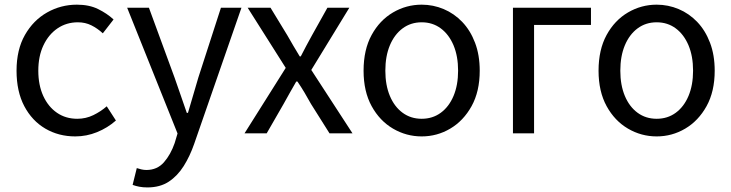

<svg xmlns="http://www.w3.org/2000/svg" viewBox="-20 -577 3165 831"><path d="M305.9 13.4Q233.9 13.4 176.3 -20.3Q118.7 -54 85.1 -117.6Q51.6 -181.2 51.6 -271Q51.6 -361.9 87.9 -425.7Q124.2 -489.4 183.9 -523.1Q243.5 -556.8 312.8 -556.8Q366 -556.8 404.6 -537.8Q443.1 -518.9 471.5 -492.7L425 -432.8Q401.8 -454.3 375.4 -467.4Q349.1 -480.5 317.1 -480.5Q267.7 -480.5 228.9 -454.2Q190.2 -427.8 168 -380.8Q145.8 -333.8 145.8 -271Q145.8 -208.7 167.2 -161.8Q188.7 -114.9 226.6 -88.9Q264.5 -62.9 314.3 -62.9Q351.7 -62.9 384 -78.7Q416.3 -94.4 442 -116.9L481.7 -55.4Q445.2 -23.3 399.9 -5Q354.6 13.4 305.9 13.4Z M617.9 234.2Q599.1 234.2 583.1 231.2Q567.2 228.2 554 223.2L572 150.5Q580 153.3 591.2 156Q602.5 158.7 613.7 158.7Q660.2 158.7 689.5 125.4Q718.8 92 736.1 41.9L748.4 0.7L530.4 -543.4H624.6L735.4 -241.5Q748.4 -205.6 761.7 -165.9Q775.1 -126.2 788.5 -88.4H793.5Q804.6 -125.8 816.2 -165.5Q827.8 -205.2 838.5 -241.5L936.2 -543.4H1025L820.5 45.5Q802 99 775.1 141.7Q748.2 184.4 710.4 209.3Q672.5 234.2 617.9 234.2Z M1038.4 0 1216.7 -283.2 1052 -543.4H1150.9L1223.6 -424.1Q1236.4 -400.9 1249.9 -378.5Q1263.4 -356.2 1277.3 -332.8H1281.7Q1293.3 -356.2 1305.5 -378.5Q1317.6 -400.9 1330.3 -424.1L1397 -543.4H1491.9L1327.3 -274.2L1505.6 0H1406.1L1326 -127.2Q1312.4 -151.8 1297.8 -176.5Q1283.1 -201.2 1267.3 -224.2H1262.3Q1248.6 -201.2 1235.1 -176.7Q1221.5 -152.2 1207.5 -127.2L1134.3 0Z M1805.1 13.4Q1738.6 13.4 1681 -20.3Q1623.4 -54 1588.5 -117.6Q1553.6 -181.2 1553.6 -271Q1553.6 -361.9 1588.5 -425.7Q1623.4 -489.4 1681 -523.1Q1738.6 -556.8 1805.1 -556.8Q1854.9 -556.8 1900.3 -537.7Q1945.7 -518.6 1980.8 -481.9Q2015.8 -445.3 2036 -392.1Q2056.3 -338.9 2056.3 -271Q2056.3 -181.2 2021.1 -117.6Q1985.8 -54 1928.7 -20.3Q1871.7 13.4 1805.1 13.4ZM1805.1 -62.9Q1852.2 -62.9 1887.7 -88.9Q1923.2 -114.9 1943 -161.8Q1962.7 -208.7 1962.7 -271Q1962.7 -333.8 1943 -380.8Q1923.2 -427.8 1887.7 -454.2Q1852.2 -480.5 1805.1 -480.5Q1758.1 -480.5 1722.6 -454.2Q1687.1 -427.8 1667.4 -380.8Q1647.8 -333.8 1647.8 -271Q1647.8 -208.7 1667.4 -161.8Q1687.1 -114.9 1722.6 -88.9Q1758.1 -62.9 1805.1 -62.9Z M2200.1 0V-543.4H2537.8V-469H2291.5V0Z M2822.1 13.4Q2755.6 13.4 2698 -20.3Q2640.4 -54 2605.5 -117.6Q2570.6 -181.2 2570.6 -271Q2570.6 -361.9 2605.5 -425.7Q2640.4 -489.4 2698 -523.1Q2755.6 -556.8 2822.1 -556.8Q2871.9 -556.8 2917.3 -537.7Q2962.7 -518.6 2997.8 -481.9Q3032.8 -445.3 3053 -392.1Q3073.3 -338.9 3073.3 -271Q3073.3 -181.2 3038.1 -117.6Q3002.8 -54 2945.7 -20.3Q2888.7 13.4 2822.1 13.4ZM2822.1 -62.9Q2869.2 -62.9 2904.7 -88.9Q2940.2 -114.9 2960 -161.8Q2979.7 -208.7 2979.7 -271Q2979.7 -333.8 2960 -380.8Q2940.2 -427.8 2904.7 -454.2Q2869.2 -480.5 2822.1 -480.5Q2775.1 -480.5 2739.6 -454.2Q2704.1 -427.8 2684.4 -380.8Q2664.8 -333.8 2664.8 -271Q2664.8 -208.7 2684.4 -161.8Q2704.1 -114.9 2739.6 -88.9Q2775.1 -62.9 2822.1 -62.9Z"/></svg>

Font: Noto Sans JP
Style: Regular
Weight: 100
Designer: Ryoko NISHIZUKA 西塚涼子 (kana, bopomofo & ideographs); Paul D. Hunt (Latin, Greek & Cyrillic); Sandoll Communications 산돌커뮤니
Foundry: Adobe
Version: Version 2.004;hotconv 1.0.118;makeotfexe 2.5.65603